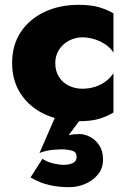

<svg xmlns="http://www.w3.org/2000/svg" viewBox="-20 -490 538 792"><path d="M208 -230Q208 -260 223 -284Q238 -308 264 -322Q290 -336 320 -336Q341 -336 365 -329.5Q389 -323 411.5 -309Q434 -295 448 -273V-435Q424 -449 391 -459.5Q358 -470 304 -470Q225 -470 163 -440.5Q101 -411 65.5 -357.5Q30 -304 30 -230Q30 -157 65.5 -103Q101 -49 163 -19.5Q225 10 304 10Q358 10 391 -0.5Q424 -11 448 -26V-188Q434 -167 413.5 -152.5Q393 -138 369 -131Q345 -124 320 -124Q290 -124 264 -136.5Q238 -149 223 -173Q208 -197 208 -230ZM231 -61 143 141Q172 130 198.5 128Q225 126 232 126Q255 126 275.5 131Q296 136 296 157Q296 175 281 182.5Q266 190 240 190Q227 190 201.5 184.5Q176 179 155 165L106 242Q146 265 183.5 273.5Q221 282 266 282Q299 282 330.5 269Q362 256 383.5 230.5Q405 205 405 168Q405 133 389.5 109.5Q374 86 351.5 74.5Q329 63 308 63Q295 63 284 64Q273 65 263 68L356 -57Z"/></svg>

Font: Jost ExtraBold
Style: Regular
Weight: 800
Version: Version 3.710